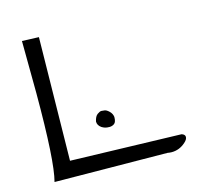

<svg xmlns="http://www.w3.org/2000/svg" viewBox="-98 -773 887 862"><g transform="rotate(-15 346.0 -342.0)"><path d="M78.1 -426.8 76.2 -669.9 154.3 -667 145.5 -94.7 660.2 -80.1Q675.8 -75.2 675.8 -63.5Q675.8 -51.8 661.1 -39.1Q632.8 -13.7 596.7 -13.7Q587.9 -13.7 578.1 -15.6L53.7 -20.5Q78.1 -111.3 78.1 -426.8ZM303.7 -234.4Q308.6 -257.8 320.3 -266.1Q332 -274.4 338.9 -274.4Q345.7 -274.4 354.5 -272.9Q363.3 -271.5 375 -260.3Q386.7 -249 388.7 -233.4Q388.7 -210 378.9 -202.6Q369.1 -195.3 356.4 -195.3Q343.8 -195.3 335.9 -197.8Q328.1 -200.2 320.3 -205.1Q303.7 -216.8 303.7 -234.4Z"/></g></svg>

Font: Architects Daughter
Style: Regular
Weight: 400
Designer: Kimberly Geswein
Foundry: Kimberly Geswein
Version: Version 1.002 2010